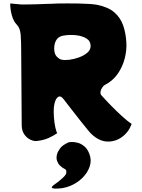

<svg xmlns="http://www.w3.org/2000/svg" viewBox="-20 -816 830 1123"><path d="M591 -318Q587 -316 579.5 -306Q572 -296 569 -285Q565 -269 572 -260Q594 -235 626.5 -201.5Q659 -168 692.5 -137.5Q726 -107 750 -91Q733 -44 694.5 -15.5Q656 13 609 12Q562 11 517 -30Q511 -35 493.5 -56Q476 -77 454 -105Q432 -133 410 -161Q388 -189 372 -210Q356 -231 352 -236Q333 -261 316.5 -246.5Q300 -232 295 -188Q293 -163 295.5 -129Q298 -95 304 -69Q310 -43 315 -38Q294 -22 263.5 -8.5Q233 5 192 9Q177 10 157 0.5Q137 -9 122.5 -29.5Q108 -50 107 -81L104 -513Q104 -572 101 -612Q98 -652 78 -672Q59 -691 49 -727.5Q39 -764 40 -796Q44 -795 64 -793.5Q84 -792 103 -790Q116 -790 140.5 -790Q165 -790 193.5 -791Q222 -792 246 -793Q270 -794 282 -794Q291 -795 315.5 -795.5Q340 -796 372.5 -796Q405 -796 439 -795.5Q473 -795 502 -793Q531 -791 547 -788Q613 -775 649 -743.5Q685 -712 700.5 -667Q716 -622 719 -568Q722 -523 709.5 -474Q697 -425 668 -383.5Q639 -342 591 -318ZM297 -533Q297 -500 312 -485Q327 -470 340 -467Q358 -463 386 -466.5Q414 -470 442.5 -480.5Q471 -491 490.5 -507.5Q510 -524 510 -547Q510 -576 485.5 -591Q461 -606 425 -610Q389 -614 352 -608Q324 -604 310.5 -583.5Q297 -563 297 -533ZM380 17Q384 15 399.5 14.5Q415 14 434.5 19Q454 24 473 39.5Q492 55 503 85Q517 121 504.5 158Q492 195 461.5 225Q431 255 389 272Q369 280 346.5 284Q324 288 301 287Q281 286 283 279Q284 276 287 272.5Q290 269 292 268Q298 264 316.5 250Q335 236 351.5 220Q368 204 368 193Q369 179 361.5 174Q354 169 346 165Q341 162 330.5 152Q320 142 314 125.5Q308 109 313 88Q318 70 331.5 51.5Q345 33 380 17Z"/></svg>

Font: Potta One
Style: Regular
Weight: 400
Designer: 108,108go
Foundry: Font Zone 108
Version: Version 1.000